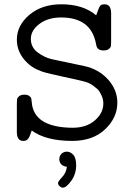

<svg xmlns="http://www.w3.org/2000/svg" viewBox="-20 -642 623 890"><path d="M58.1 -29.8V-162.1Q58.1 -175.3 59.1 -182.1Q60.1 -189 68.6 -196Q77.1 -203.1 92.8 -203.1Q107.9 -203.1 116 -197Q124 -190.9 125 -185.5Q126 -180.2 127 -169.9Q130.9 -108.9 182.1 -78.1Q231 -50.3 315.9 -49.8Q380.9 -49.8 419.9 -84Q459 -118.2 459 -162.1Q459 -181.2 450.9 -199Q442.9 -216.8 435.5 -224.9Q428.2 -232.9 426.8 -232.9Q403.8 -252.9 385.5 -259.5Q367.2 -266.1 316.9 -276.9L273.9 -286.1Q218.8 -298.3 196.8 -303.7Q174.8 -309.1 150.9 -320.1Q127 -331.1 106.9 -350.1Q58.1 -397 58.1 -458Q58.1 -523.9 116 -573Q173.8 -622.1 264.2 -622.1Q366.2 -622.1 425.8 -570.8Q438 -606 443.6 -614Q449.2 -622.1 464.8 -622.1Q494.6 -622.1 495.1 -581.1V-449.2Q495.1 -436 494.1 -429Q493.2 -421.9 484.6 -415Q476.1 -408.2 460 -408.2Q445.8 -408.2 438.5 -413.1Q431.2 -418 429 -423.6Q426.8 -429.2 424.8 -439.9Q401.9 -561 263.2 -561Q202.1 -561 162.6 -531Q123 -501 123 -461.9Q123 -421.9 156 -397.9Q189 -374 222.2 -367.2L370.1 -335.9Q437 -321.8 480.5 -273.9Q523.9 -226.1 523.9 -166Q523.9 -96.2 467 -42.5Q410.2 11.2 314.9 11.2Q192.9 11.2 127 -37.1Q119.1 -14.2 115.5 -6.6Q111.8 1 105.5 6.1Q99.1 11.2 87.9 11.2Q58.1 11.2 58.1 -29.8ZM249 206.1Q249 199.2 268.1 179Q287.1 158.7 290 130.9Q274.9 129.9 264.9 120.4Q254.9 110.8 254.9 95.9Q254.9 81.1 264.9 71Q274.9 61 290 61Q306.2 61 319.6 75.4Q333 89.8 333 124Q333 165 310.1 196.5Q287.1 228 271 228Q264.2 228 256.6 221.4Q249 214.8 249 206.1Z"/></svg>

Font: CMU Typewriter Text Variable Width
Style: Medium
Weight: 500
Version: Version 0.7.0